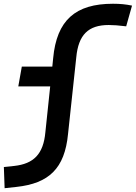

<svg xmlns="http://www.w3.org/2000/svg" viewBox="-60 -762 717 1014"><path d="M-35.6 231.9 27.3 225.1C197.8 206.5 281.7 128.4 299.3 -54.2L342.8 -459C354 -578.1 406.2 -629.9 514.2 -629.9C539.1 -629.9 566.4 -627.9 606.4 -623L637.2 -732.4C604 -739.3 574.2 -742.2 536.6 -742.2C338.4 -742.2 239.3 -655.3 220.7 -454.1L216.3 -410.2H55.2L36.6 -305.7H205.1L179.7 -64.5C169.4 53.2 116.7 103 15.6 114.3L-39.6 120.1Z"/></svg>

Font: Cascadia Code SemiBold
Style: Italic
Weight: 600
Italic angle: -10°
Monospace: yes
Designer: Aaron Bell
Foundry: Saja Typeworks
Version: Version 2404.023